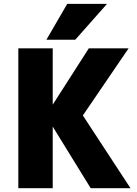

<svg xmlns="http://www.w3.org/2000/svg" viewBox="-20 -986 721 1008"><path d="M333 -965.8H542L375 -777.3H223.6ZM256.8 -321.3V2H76.2V-732.4H256.8V-436.5L446.3 -732.4H655.3L415 -379.9L665 2H456.1Z"/></svg>

Font: Gen Shin Gothic Heavy
Style: Bold
Weight: 900
Designer: [Source Han Sans]
Ryoko NISHIZUKA  (kana & ideographs); Paul D. Hunt (Latin, Greek & Cyrillic); Wenlong ZHANG  (bopomofo
Version: Version 1.002.20150607